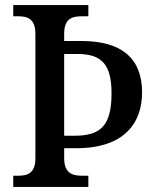

<svg xmlns="http://www.w3.org/2000/svg" viewBox="-20 -734 611 754"><path d="M32 0H327V-44H300C262 -44 232 -56 232 -113V-152H280C469 -152 538 -252 538 -371C538 -501 462 -573 300 -573H232V-601C232 -659 261 -670 300 -670H327V-714H32V-670H53C89 -670 119 -659 119 -601V-112C119 -55 89 -44 53 -44H32ZM274 -201H232V-522H285C382 -522 418 -478 418 -367C418 -242 376 -201 274 -201Z"/></svg>

Font: Noto Serif Devanagari SemiCondensed Medium
Style: Regular
Weight: 500
Width: 4
Designer: Universal Thirst, Indian Type Foundry and the Monotype Design Team
Foundry: Monotype Imaging Inc.
Version: Version 2.004